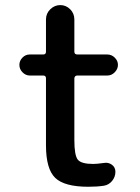

<svg xmlns="http://www.w3.org/2000/svg" viewBox="-20 -710 540 740"><path d="M94.7 -418.9Q79.1 -418.9 66.9 -431.2Q54.7 -443.4 54.7 -460Q54.7 -475.6 66.4 -487.8Q78.1 -500 94.7 -500H146.5Q157.2 -500 157.2 -510.7V-634.8Q157.2 -658.2 173.8 -674.3Q190.4 -690.4 212.4 -690.4Q234.4 -690.4 250.5 -674.3Q266.6 -658.2 266.6 -634.8V-510.7Q266.6 -500 278.3 -500H393.6Q410.2 -500 422.4 -487.8Q434.6 -475.6 434.6 -460Q434.6 -444.3 422.4 -431.6Q410.2 -418.9 393.6 -418.9H278.3Q267.6 -418.9 266.6 -408.2V-169.9Q266.6 -111.3 279.8 -94.7Q293 -78.1 339.8 -78.1Q352.5 -78.1 380.9 -82Q397.5 -85 411.1 -75.2Q424.8 -65.4 424.8 -47.9Q424.8 -28.3 412.1 -12.7Q399.4 2.9 379.9 5.9Q354.5 9.8 320.3 9.8Q228.5 9.8 192.9 -24.4Q157.2 -58.6 157.2 -150.4V-408.2Q157.2 -418.9 146.5 -418.9Z"/></svg>

Font: Rounded-X Mgen+ 1mn medium
Style: Regular
Weight: 500
Designer: [Source Han Sans]
Ryoko NISHIZUKA  (kana & ideographs); Paul D. Hunt (Latin, Greek & Cyrillic); Wenlong ZHANG  (bopomofo
Version: Version 1.059.20150602